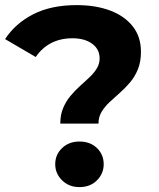

<svg xmlns="http://www.w3.org/2000/svg" viewBox="-21 -732 629 759"><path d="M217.3 -243.3Q217.3 -278.1 228.6 -304.8Q239.9 -331.5 257.4 -352.6Q274.9 -373.7 295 -391.7Q315.2 -409.6 332.7 -426.3Q350.2 -443 361.5 -461.2Q372.8 -479.4 372.8 -501.1Q372.8 -537.4 343.4 -559Q313.9 -580.7 265.4 -580.7Q217.7 -580.7 180.9 -561.5Q144.2 -542.3 120.3 -506.6L-0.9 -577.5Q39.5 -639.3 110.1 -675.5Q180.8 -711.8 282.1 -711.8Q357.5 -711.8 414.5 -690.3Q471.4 -668.8 503.8 -627.8Q536.2 -586.8 536.2 -527.4Q536.2 -487.6 524.1 -458Q512 -428.4 492.9 -406Q473.8 -383.6 452.3 -364.7Q430.8 -345.8 411.7 -327.9Q392.6 -309.9 380.5 -289.7Q368.3 -269.5 368.3 -243.3ZM293.1 7.6Q251.4 7.6 224.4 -19.2Q197.3 -45.9 197.3 -82.8Q197.3 -120.8 224.4 -146.6Q251.4 -172.5 293.1 -172.5Q335.8 -172.5 362.4 -146.6Q388.9 -120.8 388.9 -82.8Q388.9 -45.9 362.4 -19.2Q335.8 7.6 293.1 7.6Z"/></svg>

Font: Montserrat Alternates Thin
Style: Regular
Weight: 100
Designer: Julieta Ulanovsky
Foundry: Julieta Ulanovsky
Version: Version 9.000